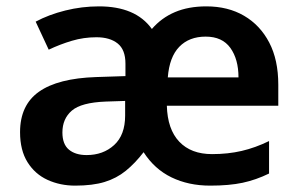

<svg xmlns="http://www.w3.org/2000/svg" viewBox="-20 -573 939 603"><path d="M628 -553Q696 -553 746.5 -523.5Q797 -494 825.5 -439.5Q854 -385 854 -307V-241H504Q506 -167 543 -128Q580 -89 646 -89Q696 -89 739 -99Q782 -109 825 -130V-28Q784 -8 742 1Q700 10 640 10Q572 10 518.5 -16Q465 -42 431 -95Q404 -60 375 -36.5Q346 -13 308.5 -1.5Q271 10 216 10Q169 10 129.5 -8Q90 -26 66.5 -63.5Q43 -101 43 -158Q43 -243 102.5 -285Q162 -327 282 -331L374 -334V-373Q374 -417 349.5 -436.5Q325 -456 283 -456Q243 -456 206 -445Q169 -434 133 -417L92 -505Q133 -527 185 -540Q237 -553 291 -553Q348 -553 389.5 -535.5Q431 -518 457 -482Q487 -517 529.5 -535Q572 -553 628 -553ZM312 -254Q235 -251 205.5 -225.5Q176 -200 176 -157Q176 -120 196.5 -103Q217 -86 252 -86Q304 -86 338.5 -117.5Q373 -149 373 -210V-256ZM626 -458Q574 -458 543 -426Q512 -394 507 -330H729Q729 -387 703.5 -422.5Q678 -458 626 -458Z"/></svg>

Font: Noto Sans Sora Sompeng SemiBold
Style: Regular
Weight: 600
Version: Version 2.101